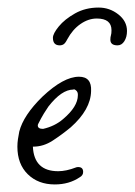

<svg xmlns="http://www.w3.org/2000/svg" viewBox="-20 -467 356 508"><path d="M125 21Q81 21 53.5 -6Q26 -33 26 -79Q26 -89 27.5 -99Q29 -109 31 -119Q42 -162 92 -211Q148 -264 189 -264Q223 -264 221 -226Q220 -177 167 -130Q144 -111 119.5 -95Q95 -79 68 -79H67Q70 -14 134 -14Q155 -14 181 -24Q183 -25 187 -25Q200 -25 200 -12Q200 -3 191 2Q163 21 125 21ZM94 -126Q125 -133 147 -152Q186 -185 186 -215V-217Q186 -224 181 -228Q176 -232 174 -230Q143 -230 108 -185Q103 -178 96 -166.5Q89 -155 81 -139Q80 -137 80 -135Q80 -126 94 -126ZM241 -447Q270 -447 293 -429Q316 -411 316 -385Q316 -369 309 -358Q302 -347 291 -347Q272 -347 272 -362Q272 -369 273.5 -373.5Q275 -378 275 -387Q275 -418 236 -418Q214 -418 193 -403.5Q172 -389 158 -363Q153 -353 148.5 -350Q144 -347 138 -347Q120 -347 120 -367Q120 -378 135.5 -397Q151 -416 178.5 -431.5Q206 -447 241 -447Z"/></svg>

Font: Square Peg
Style: Regular
Weight: 400
Designer: Robert E. Leuschke
Foundry: Robert E. Leuschke
Version: Version 1.010; ttfautohint (v1.8.4.7-5d5b)